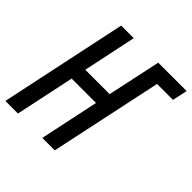

<svg xmlns="http://www.w3.org/2000/svg" viewBox="-188 -864 1014 1014"><g transform="rotate(45 319.0 -357.0)"><path d="M-1 0 150 -714H244L181 -415H363L427 -714H639L621 -630H502L368 0H275L345 -331H163L93 0Z"/></g></svg>

Font: Noto Sans ExtraCondensed Medium
Style: Italic
Weight: 500
Width: 2
Italic angle: -12°
Designer: Monotype Design Team
Foundry: Monotype Imaging Inc.
Version: Version 2.013; ttfautohint (v1.8.4.7-5d5b)